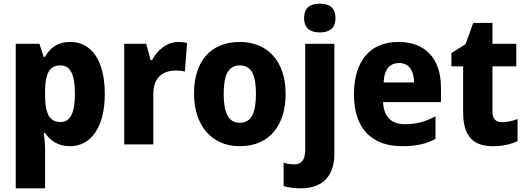

<svg xmlns="http://www.w3.org/2000/svg" viewBox="-20 -854 2872 1048"><path d="M364 -625C297 -625 256 -596 226 -544H218L195 -615H66V174H226V-40C226 -67 223 -95 219 -128H226C254 -87 295 -56 363 -56C475 -56 552 -158 552 -341C552 -524 479 -625 364 -625ZM310 -497C364 -497 389 -448 389 -342C389 -238 364 -188 311 -188C248 -188 226 -237 226 -336V-357C227 -452 249 -497 310 -497Z M953 -625C889 -625 837 -578 810 -526H802L778 -615H658V-66H817V-343C817 -436 874 -469 941 -469C959 -469 978 -467 989 -463L1001 -620C987 -623 968 -625 953 -625Z M1539 -342C1539 -524 1436 -625 1290 -625C1127 -625 1039 -517 1039 -342C1039 -171 1134 -56 1288 -56C1453 -56 1539 -172 1539 -342ZM1201 -341C1201 -447 1227 -497 1289 -497C1352 -497 1377 -446 1377 -342C1377 -237 1352 -184 1289 -184C1227 -184 1201 -237 1201 -341Z M1640 -755C1640 -698 1675 -677 1726 -677C1776 -677 1811 -698 1811 -755C1811 -813 1777 -834 1726 -834C1674 -834 1640 -813 1640 -755ZM1621 174C1750 174 1805 97 1805 -13V-615H1646V-36C1646 24 1621 43 1586 43C1565 43 1549 40 1528 34V162C1553 170 1590 174 1621 174Z M2155 -625C2005 -625 1912 -528 1912 -337C1912 -150 2012 -56 2174 -56C2252 -56 2306 -68 2357 -96V-219C2300 -189 2251 -176 2189 -176C2114 -176 2074 -220 2071 -297H2387V-375C2387 -536 2300 -625 2155 -625ZM2158 -510C2212 -510 2240 -468 2240 -404H2074C2077 -479 2111 -510 2158 -510Z M2720 -187C2687 -187 2668 -205 2668 -244V-492H2798V-615H2668V-729H2563L2521 -613L2444 -564V-492H2508V-240C2508 -104 2569 -56 2671 -56C2727 -56 2770 -67 2805 -84V-204C2776 -194 2749 -187 2720 -187Z"/></svg>

Font: Noto Sans Malayalam UI SemiCondensed ExtraBold
Style: Regular
Weight: 800
Width: 4
Designer: Jelle Bosma - Monotype Design Team
Foundry: Monotype Imaging Inc.
Version: Version 2.104